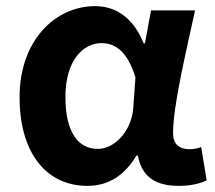

<svg xmlns="http://www.w3.org/2000/svg" viewBox="-20 -594 703 628"><path d="M266 14C333 14 387 -19 426 -85H431C444 -14 491 14 565 14C607 14 637 5 656 -4L638 -113C625 -108 612 -106 600 -106C569 -106 546 -120 546 -159C546 -248 589 -426 618 -560H474L454 -452H450C415 -539 356 -574 291 -574C162 -574 44 -463 44 -276C44 -93 132 14 266 14ZM300 -107C235 -107 194 -162 194 -277C194 -398 253 -453 312 -453C360 -453 398 -422 423 -341L416 -242C411 -167 356 -107 300 -107Z"/></svg>

Font: Noto Sans TC
Style: Bold
Weight: 700
Designer: Ryoko NISHIZUKA 西塚涼子 (kana, bopomofo & ideographs); Paul D. Hunt (Latin, Greek & Cyrillic); Sandoll Communications 산돌커뮤니
Foundry: Adobe
Version: Version 2.004;hotconv 1.0.118;makeotfexe 2.5.65603